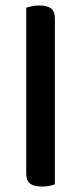

<svg xmlns="http://www.w3.org/2000/svg" viewBox="-20 -677 296 703"><path d="M133 6Q104 6 90 -5Q76 -16 76 -42V-649Q83 -651 96 -654Q109 -657 124 -657Q153 -657 167 -646Q181 -635 181 -609V-2Q173 1 160.5 3.5Q148 6 133 6Z"/></svg>

Font: Baloo Da 2 Medium
Style: Regular
Weight: 500
Designer: Noopur Datye, Sulekha Rajkumar and Ek Type
Foundry: Ek Type
Version: Version 1.640;hotconv 1.0.111;makeotfexe 2.5.65597; ttfautoh